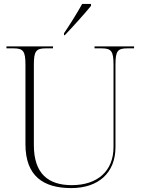

<svg xmlns="http://www.w3.org/2000/svg" viewBox="-20 -951 727 981"><path d="M307 -781V-771H311C353 -815 417 -886 445 -921V-931H400C375 -886 335 -822 307 -781ZM344 10C483 10 570 -68 570 -199V-619C570 -690 580 -704 631 -704H665V-714H463V-704H498C549 -704 560 -690 560 -620V-200C560 -75 476 -5 347 -5C228 -5 153 -62 153 -210V-620C153 -690 164 -704 215 -704H251V-714H13V-704H48C99 -704 110 -690 110 -620V-214C110 -51 202 10 344 10Z"/></svg>

Font: Noto Serif Display ExtraLight
Style: Regular
Weight: 200
Designer: Monotype Design Team
Foundry: Monotype Imaging Inc.
Version: Version 2.009